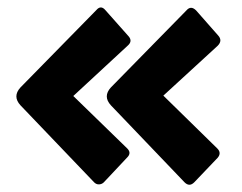

<svg xmlns="http://www.w3.org/2000/svg" viewBox="-20 -597 651 516"><path d="M239 -570Q251 -584 263 -570L326 -499Q336 -487 325 -476L177 -339L322 -198Q334 -186 322 -174L259 -107Q254 -102 246.5 -101.5Q239 -101 233 -107L35 -314Q13 -338 35 -362ZM481 -569Q493 -583 507 -569L566 -502Q579 -488 565 -474L419 -340L564 -198Q576 -186 565 -173L502 -107Q489 -94 476 -107L278 -314Q256 -338 278 -362Z"/></svg>

Font: AL Dynamic
Style: Bold
Weight: 700
Version: Version 1.000; ttfautohint (v1.8.2) -l 8 -r 50 -G 200 -x 14 